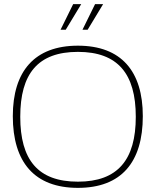

<svg xmlns="http://www.w3.org/2000/svg" viewBox="-20 -900 753 929"><path d="M357 9C147 9 42 -115 42 -338C42 -555 147 -679 357 -679C567 -679 671 -555 671 -338C671 -115 567 9 357 9ZM78 -335C78 -127 163 -21 357 -21C550 -21 637 -127 637 -335C637 -543 550 -649 357 -649C163 -649 78 -543 78 -335ZM273 -756H298L373 -880H334ZM379 -756H404L479 -880H440Z"/></svg>

Font: LT Wave Alt Thin
Style: Regular
Weight: 100
Designer: Daniel Lyons
Version: Version 2.5 (Glyphs App)